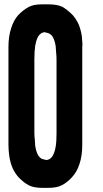

<svg xmlns="http://www.w3.org/2000/svg" viewBox="-20 -867 480 897"><path d="M364.3 -645.5Q364.3 -494.1 364.3 -190.4Q364.3 -139.6 351.6 -101.6Q339.8 -64.5 316.4 -39.1Q293 -13.7 269.5 -2Q247.1 10.7 204.1 10.7Q202.1 10.7 200.2 10.7Q198.2 10.7 197.3 10.7Q196.3 10.7 194.3 10.7Q190.4 10.7 186.5 10.7Q182.6 10.7 179.7 10.7Q137.7 10.7 115.2 -1Q91.8 -12.7 66.4 -39.1Q50.8 -56.6 39.1 -81.1Q28.3 -105.5 23.4 -137.7Q21.5 -150.4 20.5 -164.1Q19.5 -176.8 19.5 -191.4Q19.5 -249 19.5 -363.3Q19.5 -458 19.5 -647.5Q19.5 -697.3 32.2 -735.4Q43.9 -773.4 66.4 -797.9Q91.8 -823.2 115.2 -835Q136.7 -846.7 176.8 -846.7Q179.7 -846.7 181.6 -846.7Q183.6 -846.7 185.5 -846.7Q187.5 -846.7 188.5 -846.7Q189.5 -846.7 191.4 -846.7Q195.3 -846.7 199.2 -846.7Q203.1 -846.7 206.1 -846.7Q248 -846.7 271.5 -835Q293.9 -822.3 319.3 -796.9Q335 -779.3 346.7 -754.9Q357.4 -729.5 362.3 -698.2Q363.3 -685.5 364.3 -671.9Q365.2 -667 365.2 -662.1Q365.2 -653.3 364.3 -645.5ZM140.6 -249Q140.6 -230.5 142.6 -214.8Q143.6 -198.2 144.5 -185.5Q146.5 -172.9 149.4 -163.1Q152.3 -153.3 156.2 -145.5Q159.2 -138.7 164.1 -133.8Q168.9 -128.9 174.8 -125Q179.7 -123 185.5 -122.1Q191.4 -120.1 198.2 -119.1Q201.2 -120.1 204.1 -121.1Q207 -122.1 210 -123Q215.8 -126 220.7 -131.8Q225.6 -136.7 228.5 -143.6Q232.4 -151.4 235.4 -161.1Q238.3 -170.9 240.2 -182.6Q242.2 -194.3 243.2 -210.9Q244.1 -226.6 244.1 -245.1Q244.1 -359.4 244.1 -585.9Q244.1 -605.5 242.2 -622.1Q241.2 -637.7 240.2 -650.4Q238.3 -663.1 235.4 -672.9Q232.4 -682.6 228.5 -690.4Q225.6 -697.3 220.7 -702.1Q215.8 -707 210 -710Q205.1 -712.9 199.2 -713.9Q193.4 -715.8 186.5 -716.8Q183.6 -715.8 180.7 -714.8Q177.7 -713.9 174.8 -712.9Q168.9 -709 164.1 -704.1Q159.2 -699.2 156.2 -692.4Q152.3 -684.6 149.4 -674.8Q146.5 -665 144.5 -653.3Q142.6 -641.6 141.6 -625Q140.6 -609.4 140.6 -590.8Q140.6 -476.6 140.6 -249Z"/></svg>

Font: Typeface
Style: Regular
Weight: 400
Version: Version 1.0